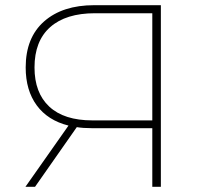

<svg xmlns="http://www.w3.org/2000/svg" viewBox="-20 -720 773 740"><path d="M600 -700V0H567V-226H333Q300 -226 276 -230L115 0H78L244 -236Q164 -256 121.5 -314Q79 -372 79 -460Q79 -575 150 -637.5Q221 -700 343 -700ZM336 -256H567V-669H346Q234 -669 173.5 -615.5Q113 -562 113 -460Q113 -362 170 -309Q227 -256 336 -256Z"/></svg>

Font: Montserrat Alternates ExLight
Style: Regular
Weight: 275
Designer: Julieta Ulanovsky
Foundry: Julieta Ulanovsky
Version: Version 7.200